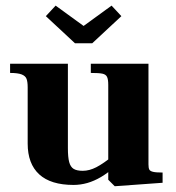

<svg xmlns="http://www.w3.org/2000/svg" viewBox="-20 -634 609 666"><path d="M76 -136V-331Q76 -350 72.2 -360.2Q68.5 -370.5 55.2 -375.8Q42 -381 15 -381V-413H215.5V-120.5Q215.5 -88.5 220 -71.8Q224.5 -55 235.5 -48.2Q246.5 -41.5 267 -41.5Q290 -41.5 314.2 -54Q338.5 -66.5 373 -94.5L377 -55Q353.5 -33.5 330 -19.8Q306.5 -6 282.8 0.8Q259 7.5 235 7.5Q156 7.5 116 -29.2Q76 -66 76 -136ZM355.5 -10.5V-339.5Q355.5 -359 351.2 -367.5Q347 -376 335 -378.5Q323 -381 295 -381V-413H495V-64Q495 -51.5 497.8 -46Q500.5 -40.5 510.8 -38Q521 -35.5 544 -35.5V0L378 12ZM240 -484 139 -578 173 -614.5 270 -544 367 -614.5 401 -578 300 -484Z"/></svg>

Font: Didactic
Style: Regular
Weight: 400
Designer: Tyler Finck
Foundry: Etcetera Type Co
Version: Version 3.007;FEAKit 1.0